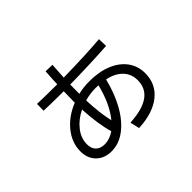

<svg xmlns="http://www.w3.org/2000/svg" viewBox="-127 -923 1254 1254"><g transform="rotate(-45 500.0 -296.0)"><path d="M833 -174Q833 -74 758 -14.5Q683 45 551 51L536 -14Q766 -26 766 -176Q766 -234 728.5 -273Q691 -312 623 -326Q598 -223 553 -142Q508 -61 447.5 -14.5Q387 32 317 32Q252 32 212 -7.5Q172 -47 172 -112Q172 -192 226.5 -259.5Q281 -327 371 -363Q371 -393 373 -467H369Q276 -467 190 -470L191 -532Q269 -529 367 -529H375Q376 -568 380 -621L381 -643L443 -641Q440 -608 436 -530Q654 -534 776 -545L778 -481Q711 -476 611.5 -472.5Q512 -469 434 -468L433 -383Q483 -395 537 -395Q626 -395 693 -367.5Q760 -340 796.5 -290Q833 -240 833 -174ZM561 -334Q553 -335 536 -335Q484 -335 434 -321Q439 -198 459 -113Q527 -196 561 -334ZM318 -32Q363 -32 408 -63Q380 -157 373 -298Q310 -267 272.5 -218.5Q235 -170 235 -115Q235 -75 257 -53.5Q279 -32 318 -32Z"/></g></svg>

Font: PlemolJP35 Console
Style: Regular
Weight: 400
Version: v2.0.3; ttfautohint (v1.8.4.7-5d5b-dirty) -l 6 -r 45 -G 200 